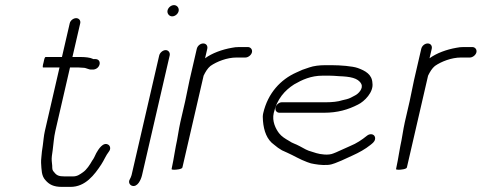

<svg xmlns="http://www.w3.org/2000/svg" viewBox="-20 -679 1884 751"><path d="M252.8 -588 222.3 -456H158.3C155.6 -456 153.1 -449.3 150.7 -436C146.8 -422 146.1 -415 148.8 -415H212.8L155.6 -167C151 -147.4 150 -127.4 147.4 -110L143.9 -86C143.1 -70.7 140.1 -56.1 140.7 -42C142.6 -14 141.8 8.9 158 26C172.2 42.4 189.1 52 222 52H256C314 52 349.4 4.9 376.3 -36C387.2 -52.5 394.2 -71.4 405.9 -86C414.7 -97.1 410.7 -108.7 403.6 -113C383.3 -125.3 364.6 -94.4 356.5 -80L348.8 -64C346.2 -58.7 343.5 -54.3 340.8 -51C331.8 -35 319.1 -15.1 304.2 -5C292.4 3.2 282.6 11 265.5 11H232.5C210.2 11 201.4 7 192.2 -5C184.5 -12.9 184.4 -16.2 184.2 -31C182.7 -45 181.2 -54.8 182.9 -69L186 -91C189.6 -116.5 190.4 -140.3 196.6 -167L253.8 -415H287.8C291.8 -415 297.4 -414.7 304.6 -414C318.9 -414 325.8 -405.9 339 -407H346C373.7 -410.4 379.6 -448 352.4 -448H345.4C344.6 -447.3 343.7 -447.7 342.7 -449C333 -453.9 312.7 -456 297.3 -456H263.3L293.8 -588C296.3 -598.8 288.8 -608 277.9 -608C266.9 -608 255.2 -598.8 252.8 -588Z M602.7 -462 494.6 6C493.4 11.4 490.2 17.5 487.9 22C480.5 34.3 488 44.8 496 47.5C517.3 54.7 531.3 24.9 535.6 6L643.7 -462C646.2 -472.8 639 -483 628 -483C617 -483 605.2 -472.8 602.7 -462ZM635.4 -638.5C632.6 -626.5 641.4 -615 653.5 -615C664.7 -615 676.1 -624.3 678.7 -635.5C681.5 -647.5 672.7 -659 660.6 -659C649.4 -659 638 -649.7 635.4 -638.5Z M749.7 -488 721.3 -365C715.3 -339.1 710.6 -310 704.3 -283L685.6 -202C678.6 -171.3 674.6 -136.9 667.9 -108C664.7 -93.9 660.3 -61.9 657.8 -51C656.1 -44 652.8 -25 651.2 -18C650.7 -16 654 -15 661 -15C669.4 -15 691.9 -17.1 693.5 -24L776.4 -383C783.5 -397.7 791.8 -411.7 803.2 -421C828.3 -438.5 868.4 -454 904.8 -454H939.8C950.6 -454 963 -463.5 965.5 -474.5C968.1 -485.5 960.1 -495 949.3 -495H915.3C905.3 -495 895.7 -494 886.6 -492C848.7 -485.4 809.4 -471.1 782.1 -451L790.7 -488C793.4 -499.7 786.5 -509 775 -509C763.5 -509 752.4 -499.7 749.7 -488Z M1072.9 -238H1246.9C1301.3 -238 1342 -250.3 1380.3 -270C1405.4 -281.9 1442.1 -319 1436.7 -354C1435.3 -387.8 1409.2 -402.2 1379.3 -413C1359.1 -420.3 1310.1 -424 1278.9 -424H1250.9C1240.2 -424 1229.7 -423.3 1219.4 -422C1196.9 -419.4 1181.8 -411.9 1162.7 -406L1138.2 -395C1078.5 -368.2 1027.9 -315.8 1009.5 -236C1007.6 -228 1007.3 -218 1008.6 -206C1011.8 -166.6 1024.4 -132.3 1052.1 -113L1067.3 -101L1083 -91C1089.6 -87.7 1096.2 -84.7 1102.9 -82C1129.1 -70.4 1153.6 -55 1181.4 -45L1196.2 -40C1213.8 -36.3 1238 -32 1262.8 -34C1282.5 -35.2 1299.2 -44.9 1315.8 -51L1359.4 -71C1383.5 -81.8 1408.8 -95.7 1428.9 -112C1435.7 -117.6 1444.5 -123.5 1446.8 -133.5C1449.4 -144.7 1442.3 -154 1431.1 -154C1425.4 -154 1420.1 -152 1415.2 -148C1395.7 -132.2 1374.2 -117.8 1349.9 -108L1305.3 -88C1298.5 -84.7 1291.5 -81.7 1284.2 -79C1265 -70.4 1232.8 -75.3 1217.5 -80L1201.6 -85C1179.5 -90.9 1172.7 -96.4 1152.7 -107C1135.3 -116.8 1123.9 -118.2 1110.5 -128C1095.8 -136.3 1081.3 -145.2 1071.5 -158C1058.6 -174.8 1043.2 -204.7 1050.7 -237C1063.4 -292 1094 -325.6 1130.6 -349C1161.9 -367.1 1196.3 -383 1241.4 -383H1269.4C1278.1 -383 1290.6 -382.3 1307 -381C1347.8 -379.4 1380.7 -374.7 1393 -351C1402.4 -332.9 1381.4 -311.3 1367.4 -305C1354.3 -298.1 1349.1 -294.5 1336.2 -291L1319.3 -287C1302.5 -281.2 1277.5 -279 1256.4 -279H1082.4C1071.6 -279 1060.2 -269.5 1057.7 -258.5C1055.1 -247.5 1062.1 -238 1072.9 -238Z M1627.7 -488 1599.3 -365C1593.3 -339.1 1588.6 -310 1582.3 -283L1563.6 -202C1556.6 -171.3 1552.6 -136.9 1545.9 -108C1542.7 -93.9 1538.3 -61.9 1535.8 -51C1534.1 -44 1530.8 -25 1529.2 -18C1528.7 -16 1532 -15 1539 -15C1547.4 -15 1569.9 -17.1 1571.5 -24L1654.4 -383C1661.5 -397.7 1669.8 -411.7 1681.2 -421C1706.3 -438.5 1746.4 -454 1782.8 -454H1817.8C1828.6 -454 1841 -463.5 1843.5 -474.5C1846.1 -485.5 1838.1 -495 1827.3 -495H1793.3C1783.3 -495 1773.7 -494 1764.6 -492C1726.7 -485.4 1687.4 -471.1 1660.1 -451L1668.7 -488C1671.4 -499.7 1664.5 -509 1653 -509C1641.5 -509 1630.4 -499.7 1627.7 -488Z"/></svg>

Font: HoneyBee
Style: SeLitIt
Weight: 300
Foundry: Cannot Into Space Fonts
Version: Version 0.89